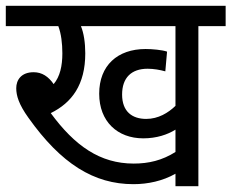

<svg xmlns="http://www.w3.org/2000/svg" viewBox="-20 -642 798 662"><path d="M664 -552H758V-622H0V-552H181C191 -526 195 -492 195 -458C195 -415 187 -378 165 -352C147 -378 125 -393 96 -393C53 -393 36 -366 36 -338C36 -312 45 -282 78 -236C191 -77 304 -7 440 -7C490 -7 541 -18 585 -43V0H664ZM484 -232C436 -232 401 -257 401 -316C401 -374 433 -405 489 -405C510 -405 532 -401 550 -396L556 -464C539 -470 504 -473 482 -473C385 -473 322 -416 322 -319C322 -223 385 -165 474 -165C520 -165 558 -178 585 -195V-118C539 -89 493 -78 441 -78C325 -78 238 -139 155 -252C228 -288 274 -350 274 -458C274 -494 269 -528 259 -552H585V-277C560 -253 526 -232 484 -232Z"/></svg>

Font: Noto Sans Devanagari UI SemiCondensed
Style: Regular
Weight: 400
Width: 4
Designer: Jelle Bosma - Monotype Design Team
Foundry: Monotype Imaging Inc.
Version: Version 2.003